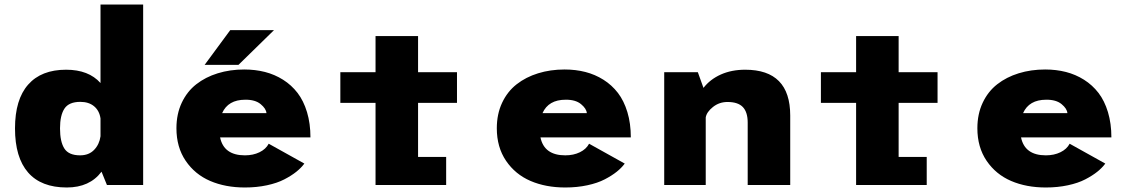

<svg xmlns="http://www.w3.org/2000/svg" viewBox="-20 -820 5010 851"><path d="M273 -511Q373 -511 425.5 -452V-800H614.5V0H454L430 -59Q377.5 11 276 11Q162.5 11 104.5 -55.5Q46.5 -122 46.5 -251Q46.5 -379 104.8 -445Q163 -511 273 -511ZM246 -251Q246 -192 265.2 -161.8Q284.5 -131.5 335 -131.5Q374 -131.5 397.2 -155.8Q420.5 -180 425.5 -216V-295Q420.5 -329.5 397 -349Q373.5 -368.5 336 -368.5Q285.5 -368.5 265.8 -338.8Q246 -309 246 -251Z M887 -532.5 1000.5 -686.5H1194.5L1037 -532.5ZM1329 -95Q1315 -76 1293.5 -58.8Q1272 -41.5 1240.2 -25Q1208.5 -8.5 1163.2 1.2Q1118 11 1065.5 11Q979 11 911.5 -18Q844 -47 803 -107.2Q762 -167.5 762 -251.5Q762 -314.5 785.5 -364.5Q809 -414.5 850 -446.5Q891 -478.5 945.2 -495.2Q999.5 -512 1062.5 -512Q1111.5 -512 1154.5 -501Q1197.5 -490 1234.8 -466.5Q1272 -443 1298.8 -408.2Q1325.5 -373.5 1340.8 -323Q1356 -272.5 1356 -211H955.5Q972 -131.5 1065.5 -131.5Q1102 -131.5 1130.2 -145.2Q1158.5 -159 1171 -183ZM1067 -378Q991 -378 964.5 -318.5H1161Q1159.5 -338.5 1135.2 -358.5Q1111 -378.5 1067 -378Z M1488.5 -364V-500H1644.5V-660H1833V-500H2005.5V-364H1833V-124.5H1957.5V0H1644.5V-364Z M2749 -95Q2735 -76 2713.5 -58.8Q2692 -41.5 2660.2 -25Q2628.5 -8.5 2583.2 1.2Q2538 11 2485.5 11Q2399 11 2331.5 -18Q2264 -47 2223 -107.2Q2182 -167.5 2182 -251.5Q2182 -314.5 2205.5 -364.5Q2229 -414.5 2270 -446.5Q2311 -478.5 2365.2 -495.2Q2419.5 -512 2482.5 -512Q2531.5 -512 2574.5 -501Q2617.5 -490 2654.8 -466.5Q2692 -443 2718.8 -408.2Q2745.5 -373.5 2760.8 -323Q2776 -272.5 2776 -211H2375.5Q2392 -131.5 2485.5 -131.5Q2522 -131.5 2550.2 -145.2Q2578.5 -159 2591 -183ZM2487 -378Q2411 -378 2384.5 -318.5H2581Q2579.5 -338.5 2555.2 -358.5Q2531 -378.5 2487 -378Z M2924 0V-500H3073L3098 -430.5Q3127.5 -468.5 3175 -489.8Q3222.5 -511 3283 -511Q3482.5 -511 3482.5 -308V0H3294V-276.5Q3294 -323 3272.5 -345.5Q3251 -368 3204.5 -368Q3168 -368 3140 -345.8Q3112 -323.5 3108 -299.5V0Z M3618.5 -364V-500H3774.5V-660H3963V-500H4135.5V-364H3963V-124.5H4087.5V0H3774.5V-364Z M4879 -95Q4865 -76 4843.5 -58.8Q4822 -41.5 4790.2 -25Q4758.5 -8.5 4713.2 1.2Q4668 11 4615.5 11Q4529 11 4461.5 -18Q4394 -47 4353 -107.2Q4312 -167.5 4312 -251.5Q4312 -314.5 4335.5 -364.5Q4359 -414.5 4400 -446.5Q4441 -478.5 4495.2 -495.2Q4549.5 -512 4612.5 -512Q4661.5 -512 4704.5 -501Q4747.5 -490 4784.8 -466.5Q4822 -443 4848.8 -408.2Q4875.5 -373.5 4890.8 -323Q4906 -272.5 4906 -211H4505.5Q4522 -131.5 4615.5 -131.5Q4652 -131.5 4680.2 -145.2Q4708.5 -159 4721 -183ZM4617 -378Q4541 -378 4514.5 -318.5H4711Q4709.5 -338.5 4685.2 -358.5Q4661 -378.5 4617 -378Z"/></svg>

Font: League Mono ExtraBold
Style: Regular
Weight: 800
Width: 6
Designer: Tyler Finck
Foundry: The League of Moveable Type / Tyler Finck
Version: Version 2.210